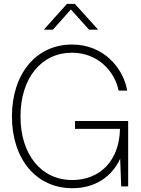

<svg xmlns="http://www.w3.org/2000/svg" viewBox="-20 -968 733 997"><path d="M355.5 9.3C474.6 9.3 561.5 -50.8 604 -144L609.4 0H645.5V-339.8H369.6V-298.8H603C600.1 -134.3 499.5 -33.2 355.5 -33.2C192.4 -33.2 86.4 -167.5 86.4 -363.3C86.4 -561.5 193.8 -694.3 354 -694.3C488.8 -694.3 576.7 -596.2 595.7 -497.6H640.6C620.1 -614.7 518.6 -736.8 354 -736.8C168.9 -736.8 42 -585.9 42 -363.3C42 -142.1 168 9.3 355.5 9.3ZM254.9 -814 348.1 -918.9 442.4 -814H489.3V-814.5L368.7 -947.8H327.6L208 -814.5V-814Z"/></svg>

Font: Raveo Display Display ExLight
Style: Regular
Weight: 200
Designer: Jakub Foglar, Rasmus Andersson (Inter)
Foundry: Jakubfoglar.com
Version: Version 1.100;Glyphs 3.2.3 (3260)